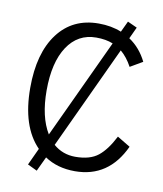

<svg xmlns="http://www.w3.org/2000/svg" viewBox="-86 -800 777 915"><g transform="rotate(10 302.5 -342.5)"><path d="M507 -182 570 -144Q496 16 333 16Q248 16 187 -25L154 45L108 23L146 -59Q55 -152 55 -339Q55 -507 126.5 -602Q198 -697 324 -697Q385 -697 434 -677L459 -730L505 -709L479 -653Q533 -617 564 -554L504 -519Q481 -562 449 -589L217 -91Q262 -52 323 -52Q394 -52 433.5 -83.5Q473 -115 507 -182ZM134 -340Q134 -212 181 -135L405 -615Q371 -629 324 -629Q235 -629 184.5 -552.5Q134 -476 134 -340Z"/></g></svg>

Font: Didact Gothic
Style: Regular
Weight: 400
Designer: Daniel Johnson
Foundry: Daniel Johnson
Version: Version 2.101;PS 002.101;hotconv 1.0.88;makeotf.lib2.5.64775